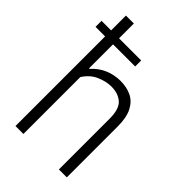

<svg xmlns="http://www.w3.org/2000/svg" viewBox="-238 -901 993 993"><g transform="rotate(45 258.5 -404.0)"><path d="M73.5 0V-655.5H3.5V-699.5H73.5V-808H131.5V-699.5H293.5V-655.5H131.5V-480H135.5Q166.5 -515 207 -532.2Q247.5 -549.5 293.5 -549.5Q338 -549.5 373 -533Q408 -516.5 428.5 -477.5Q449 -438.5 449 -372V0H391V-371Q391 -442 360.5 -468.8Q330 -495.5 280 -495.5Q244 -495.5 202 -478Q160 -460.5 131.5 -416V0Z"/></g></svg>

Font: Encode Sans SmCnd Lt
Style: Regular
Weight: 300
Width: 4
Designer: Multiple Designers
Foundry: Impallari Type
Version: Version 3.002; ttfautohint (v1.8.3) -l 8 -r 50 -G 200 -x 14 